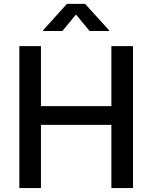

<svg xmlns="http://www.w3.org/2000/svg" viewBox="-20 -964 781 984"><path d="M79.1 0V-727.5H189.9V-419.9H550.8V-727.5H661.6V0H550.8V-324.2H189.9V0ZM299.8 -805.2H200.7V-808.6L323.2 -944.3H416L539.1 -808.6V-805.2H439L369.6 -889.6Z"/></svg>

Font: Inter 16pt Medium
Style: Regular
Weight: 500
Version: Version 4.001;git-66647c0bb